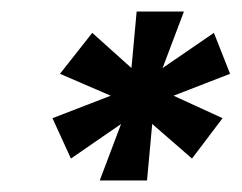

<svg xmlns="http://www.w3.org/2000/svg" viewBox="-20 -710 419 333"><path d="M190 -495 103 -435 71 -505 172 -544 84 -582 140 -653 208 -592 217 -690H299L262 -592L351 -653L379 -582L281 -544L366 -505L313 -435L244 -495L235 -397H153Z"/></svg>

Font: Decalotype Black Italic
Style: Regular
Weight: 900
Italic angle: -12°
Designer: Alfredo Marco Pradil
Foundry: Alfredo Marco Pradil
Version: Version 1.0